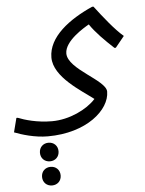

<svg xmlns="http://www.w3.org/2000/svg" viewBox="-84 -511 838 1110"><g transform="rotate(-5 334.5 44.5)"><path d="M501 -460H493C358 -400 233 -308 233 -188C233 -74 390 18 460 72C409 129 306 179 205 179C118 179 46 157 9 142H1L-20 224C21 240 97 264 173 264C399 264 537 142 537 36C537 -31 321 -111 321 -204C321 -277 437 -344 465 -360C497 -312 549 -260 601 -212H609L661 -276C612 -317 549 -397 501 -460ZM173 301C142 301 119 323 119 355C119 387 142 409 173 409C204 409 227 387 227 355C227 323 204 301 173 301ZM173 441C142 441 119 463 119 495C119 527 142 549 173 549C204 549 227 527 227 495C227 463 204 441 173 441Z"/></g></svg>

Font: Kufam Arabic Latin Roman Normal
Style: Regular
Weight: 400
Designer: Wael Morcos & Artur Schmal
Version: Version 1.200;PS 001.200;hotconv 1.0.88;makeotf.lib2.5.64775